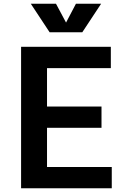

<svg xmlns="http://www.w3.org/2000/svg" viewBox="-20 -1009 679 1029"><path d="M93 0ZM579 -114V0H93V-758H574V-644H232V-438H524V-324H232V-114ZM522 -989 421 -836H246L145 -989H280L334 -888L387 -989Z"/></svg>

Font: Biryani
Style: Bold
Weight: 700
Designer: Dan Reynolds and Mathieu Reguer
Foundry: Dan Reynolds and Mathieu Reguer
Version: Version 1.004; ttfautohint (v1.1) -l 5 -r 5 -G 72 -x 0 -D la